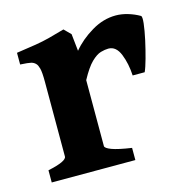

<svg xmlns="http://www.w3.org/2000/svg" viewBox="-74 -516 579 588"><g transform="rotate(-15 215.0 -221.5)"><path d="M416.5 -421.9Q420.9 -419.4 418.5 -397.7Q416 -376 409.7 -346.9Q403.3 -317.9 396 -291.5Q388.7 -265.1 382.8 -252.4H344.7Q342.8 -290 330.6 -320.6Q318.4 -351.1 293.9 -351.1Q283.2 -351.1 269.5 -347.2Q255.9 -343.3 239.5 -327.4Q223.1 -311.5 203.6 -275.4V-66.4Q203.6 -59.6 223.1 -52.2Q242.7 -44.9 285.6 -38.6V0H20.5V-38.6Q80.1 -51.3 80.1 -66.4V-303.2Q80.1 -333.5 76.9 -345.5Q73.7 -357.4 69.3 -361.8Q63.5 -368.2 54.9 -370.4Q46.4 -372.6 20.5 -374V-411.1Q58.6 -416.5 82.3 -420.4Q106 -424.3 126.7 -429.7Q147.5 -435.1 176.3 -443.4L196.8 -422.9L202.6 -368.7Q227.5 -398.9 264.9 -421.1Q302.2 -443.4 341.8 -443.4Q360.4 -443.4 380.1 -437.5Q399.9 -431.6 416.5 -421.9Z"/></g></svg>

Font: Namdhinggo ExtraBold
Style: Regular
Weight: 800
Designer: Victor Gaultney
Foundry: SIL International
Version: Version 3.001